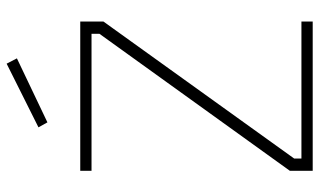

<svg xmlns="http://www.w3.org/2000/svg" viewBox="-212 -750 963 579"><g transform="rotate(-90 269.5 -460.5)"><path d="M44 1V-68L457 -642V-666H44V-700H494V-630L81 -55V-33H494V1ZM190 -799 175 -826 367 -922 383 -891Z"/></g></svg>

Font: TitilliumWeb ExtraLight
Style: Regular
Weight: 400
Designer: Mohamed Gaber, Accademia di Belle Arti di Urbino and others
Foundry: Kief Type Foundry, Accademia di Belle Arti di Urbino and others
Version: Version 3.000; ttfautohint (v1.8.2)